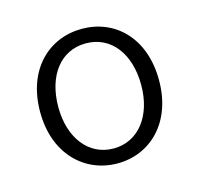

<svg xmlns="http://www.w3.org/2000/svg" viewBox="-66 -878 531 510"><g transform="rotate(-15 200.0 -623.0)"><path d="M199 -438C289 -438 362 -507 362 -623C362 -741 289 -808 199 -808C109 -808 35 -741 35 -623C35 -507 109 -438 199 -438ZM199 -479C130 -479 85 -539 85 -623C85 -710 130 -768 199 -768C268 -768 313 -710 313 -623C313 -539 268 -479 199 -479Z"/></g></svg>

Font: Source Han Sans SC Light
Style: Regular
Weight: 300
Designer: Ryoko NISHIZUKA (kana & ideographs); Paul D. Hunt (Latin, Greek & Cyrillic); Wenlong ZHANG (bopomofo); Sandoll Communica
Foundry: Adobe Systems Incorporated
Version: Version 1.004;PS 1.004;hotconv 1.0.82;makeotf.lib2.5.63406